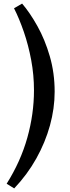

<svg xmlns="http://www.w3.org/2000/svg" viewBox="-20 -836 391 1068"><path d="M284 -326Q284 -233 258 -138.5Q232 -44 182 45.5Q132 135 59 212L17 186Q95 62 132 -70Q169 -202 169 -334Q169 -419 153.5 -502Q138 -585 112.5 -659Q87 -733 58 -790L103 -816Q146 -766 188 -691Q230 -616 257 -523Q284 -430 284 -326Z"/></svg>

Font: Literata 12pt Medium
Style: Italic
Weight: 500
Italic angle: -2°
Designer: Latin by Veronika Burian and Jose Scaglione. Greek by Irene Vlachou. Cyrillic by Vera Evstafieva
Foundry: TypeTogether
Version: Version 3.002